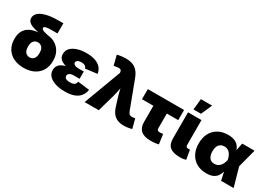

<svg xmlns="http://www.w3.org/2000/svg" viewBox="6 -1590 3383 2425"><g transform="rotate(30 1697.0 -377.0)"><path d="M310.1 11.7Q226.1 11.7 162.8 -19.3Q99.6 -50.3 64.2 -108.9Q28.8 -167.5 28.8 -250Q28.8 -332.5 64.2 -381.6Q99.6 -430.7 162.8 -452.4Q226.1 -474.1 310.1 -474.1V-460Q264.6 -468.3 223.1 -476.8Q181.6 -485.4 149.4 -498.3Q117.2 -511.2 98.9 -532.2Q80.6 -553.2 80.6 -585Q80.6 -626.5 114.5 -658.4Q148.4 -690.4 220 -709Q291.5 -727.5 404.3 -727.5H466.3V-579.1H390.6Q340.3 -579.1 314.9 -575.2Q289.6 -571.3 280.8 -564.5Q272 -557.6 272 -548.3Q272 -538.6 280.3 -530.5Q288.6 -522.5 305.2 -516.1Q321.8 -509.8 346.9 -504.2Q372.1 -498.5 406.2 -493.2Q437 -487.8 469.5 -471.2Q502 -454.6 529.5 -425.3Q557.1 -396 574.2 -352.5Q591.3 -309.1 591.3 -250Q591.3 -167.5 555.9 -108.9Q520.5 -50.3 457.3 -19.3Q394 11.7 310.1 11.7ZM310.1 -140.6Q333.5 -140.6 352.5 -151.9Q371.6 -163.1 382.8 -187.3Q394 -211.4 394 -250Q394 -289.1 382.8 -313Q371.6 -336.9 352.5 -348.1Q333.5 -359.4 310.1 -359.4Q287.1 -359.4 267.8 -348.1Q248.5 -336.9 237.3 -313Q226.1 -289.1 226.1 -250Q226.1 -211.4 237.3 -187.3Q248.5 -163.1 267.8 -151.9Q287.1 -140.6 310.1 -140.6Z M911.1 10.3Q835.4 10.3 775.1 -8.1Q714.8 -26.4 679.7 -62Q644.5 -97.7 644.5 -150.4Q644.5 -186 661.1 -211.9Q677.7 -237.8 708 -254.4Q738.3 -271 779.8 -279.3Q821.3 -287.6 871.1 -287.6H994.6V-222.7H912.1Q884.3 -222.7 866 -216.6Q847.7 -210.4 838.1 -199Q828.6 -187.5 828.6 -171.4Q828.6 -149.4 847.4 -136.2Q866.2 -123 910.2 -123Q938.5 -123 956.8 -129.2Q975.1 -135.3 985.1 -148.7Q995.1 -162.1 997.6 -182.6L1168 -161.6Q1158.2 -105.5 1127.4 -67.1Q1096.7 -28.8 1043.2 -9.3Q989.7 10.3 911.1 10.3ZM872.6 -264.2Q825.2 -264.2 785.2 -271Q745.1 -277.8 715.6 -293Q686 -308.1 669.9 -332.3Q653.8 -356.4 653.8 -390.6Q653.8 -441.4 688 -476.6Q722.2 -511.7 781 -530Q839.8 -548.3 912.1 -548.3Q981 -548.3 1033.9 -531.2Q1086.9 -514.2 1119.4 -479Q1151.9 -443.8 1160.6 -390.1L988.3 -368.7Q984.4 -390.6 964.4 -403.1Q944.3 -415.5 911.6 -415.5Q876.5 -415.5 857.7 -402.3Q838.9 -389.2 838.9 -371.6Q838.9 -353 859.1 -340.8Q879.4 -328.6 911.6 -328.6H994.6V-264.2Z M1196.3 0 1398.4 -541 1397.5 -551.3Q1396 -569.8 1387.5 -578.9Q1378.9 -587.9 1360.8 -589.1Q1342.8 -590.3 1313 -584.5L1284.2 -580.6L1248.5 -721.7Q1272.9 -729 1308.3 -733.4Q1343.8 -737.8 1377.9 -737.8Q1432.1 -737.8 1473.4 -722.2Q1514.6 -706.5 1544.9 -672.6Q1575.2 -638.7 1596.2 -582.5L1747.6 -180.7Q1754.9 -161.1 1765.9 -150.6Q1776.9 -140.1 1792 -137.5Q1807.1 -134.8 1826.2 -137.7L1852.1 -142.6L1887.7 -5.9Q1865.2 1.5 1833 6.3Q1800.8 11.2 1769 11.2Q1719.2 11.2 1680.2 -4.4Q1641.1 -20 1613 -54.2Q1585 -88.4 1567.4 -145L1536.1 -244.1Q1519 -298.8 1505.9 -355.5Q1492.7 -412.1 1480 -477.5H1519Q1506.3 -412.1 1496.8 -355.7Q1487.3 -299.3 1471.7 -244.1L1401.9 0Z M2158.2 6.8Q2064.9 6.8 2018.3 -34.2Q1971.7 -75.2 1971.7 -156.7V-393.6H1805.7V-541H2334V-393.6H2168V-177.7Q2168 -159.7 2176.8 -151.1Q2185.5 -142.6 2206.5 -142.6Q2216.3 -142.6 2232.9 -144.3Q2249.5 -146 2256.3 -147.5L2275.9 -5.9Q2243.7 1.5 2214.4 4.2Q2185.1 6.8 2158.2 6.8Z M2588.4 2.4Q2485.8 2.4 2439 -36.1Q2392.1 -74.7 2392.1 -159.2V-541H2588.4V-177.7Q2588.4 -161.1 2597.7 -152.3Q2606.9 -143.6 2624.5 -143.6Q2633.3 -143.6 2638.9 -144Q2644.5 -144.5 2648.4 -146L2671.9 -9.8Q2659.7 -5.9 2638.4 -1.7Q2617.2 2.4 2588.4 2.4ZM2433.6 -606.9 2449.2 -766.1H2613.3L2543 -606.9Z M2974.1 11.7Q2892.1 11.7 2831.5 -23.2Q2771 -58.1 2738 -121.1Q2705.1 -184.1 2705.1 -269Q2705.1 -354.5 2738 -417Q2771 -479.5 2831.8 -513.9Q2892.6 -548.3 2975.6 -548.3Q3034.2 -548.3 3071.5 -532Q3108.9 -515.6 3129.9 -489.3Q3150.9 -462.9 3161.6 -431.6Q3172.4 -400.4 3177.7 -371.1H3232.4L3291 -276.9L3369.1 0H3186.5L3127 -272Q3120.1 -304.2 3109.1 -327.9Q3098.1 -351.6 3083.3 -366.9Q3068.4 -382.3 3049.3 -390.1Q3030.3 -397.9 3007.3 -397.9Q2974.6 -397.9 2951.4 -382.8Q2928.2 -367.7 2916.3 -339.6Q2904.3 -311.5 2904.3 -271Q2904.3 -230.5 2915.8 -201.9Q2927.2 -173.3 2949.7 -158.2Q2972.2 -143.1 3003.4 -143.1Q3027.8 -143.1 3047.9 -151.6Q3067.9 -160.2 3083.5 -176.3Q3099.1 -192.4 3110.1 -215.8Q3121.1 -239.3 3127 -269L3182.6 -541H3362.3L3291 -269L3231.9 -177.7H3173.8Q3168 -147.5 3158.4 -114.5Q3148.9 -81.5 3128.9 -52.7Q3108.9 -23.9 3072 -6.1Q3035.2 11.7 2974.1 11.7Z"/></g></svg>

Font: Inter 17pt Black
Style: Regular
Weight: 900
Version: Version 4.001;git-66647c0bb